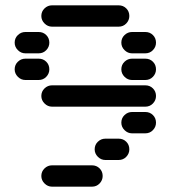

<svg xmlns="http://www.w3.org/2000/svg" viewBox="-20 -710 640 720"><path d="M135 -50Q135 -34 147 -22Q159 -10 175 -10H325Q342 -10 353.5 -22Q365 -34 365 -50Q365 -67 353.5 -78.5Q342 -90 325 -90H175Q159 -90 147 -78.5Q135 -67 135 -50ZM335 -150Q335 -134 347 -122Q359 -110 375 -110H425Q442 -110 453.5 -122Q465 -134 465 -150Q465 -167 453.5 -178.5Q442 -190 425 -190H375Q359 -190 347 -178.5Q335 -167 335 -150ZM435 -250Q435 -234 447 -222Q459 -210 475 -210H525Q542 -210 553.5 -222Q565 -234 565 -250Q565 -267 553.5 -278.5Q542 -290 525 -290H475Q459 -290 447 -278.5Q435 -267 435 -250ZM135 -350Q135 -334 147 -322Q159 -310 175 -310H525Q542 -310 553.5 -322Q565 -334 565 -350Q565 -367 553.5 -378.5Q542 -390 525 -390H175Q159 -390 147 -378.5Q135 -367 135 -350ZM435 -450Q435 -434 447 -422Q459 -410 475 -410H525Q542 -410 553.5 -422Q565 -434 565 -450Q565 -467 553.5 -478.5Q542 -490 525 -490H475Q459 -490 447 -478.5Q435 -467 435 -450ZM35 -450Q35 -434 47 -422Q59 -410 75 -410H125Q142 -410 153.5 -422Q165 -434 165 -450Q165 -467 153.5 -478.5Q142 -490 125 -490H75Q59 -490 47 -478.5Q35 -467 35 -450ZM435 -550Q435 -534 447 -522Q459 -510 475 -510H525Q542 -510 553.5 -522Q565 -534 565 -550Q565 -567 553.5 -578.5Q542 -590 525 -590H475Q459 -590 447 -578.5Q435 -567 435 -550ZM35 -550Q35 -534 47 -522Q59 -510 75 -510H125Q142 -510 153.5 -522Q165 -534 165 -550Q165 -567 153.5 -578.5Q142 -590 125 -590H75Q59 -590 47 -578.5Q35 -567 35 -550ZM135 -650Q135 -634 147 -622Q159 -610 175 -610H425Q442 -610 453.5 -622Q465 -634 465 -650Q465 -667 453.5 -678.5Q442 -690 425 -690H175Q159 -690 147 -678.5Q135 -667 135 -650Z"/></svg>

Font: Matrix Sans Raster
Style: Regular
Weight: 400
Designer: Brad Neil
Version: Version 1.100